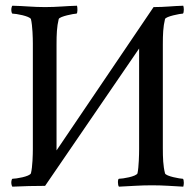

<svg xmlns="http://www.w3.org/2000/svg" viewBox="-20 -666 702 688"><path d="M182.6 -127V-506.8C182.6 -542 183.6 -570.3 190.4 -597.7C193.4 -607.4 246.1 -617.2 253.9 -617.2C258.8 -617.2 257.8 -640.6 255.9 -645.5C216.8 -644.5 184.6 -640.6 141.6 -640.6C97.7 -640.6 69.3 -644.5 24.4 -645.5C22.5 -644.5 20.5 -636.7 20.5 -630.9C20.5 -625 22.5 -617.2 24.4 -617.2C37.1 -617.2 85.9 -608.4 90.8 -597.7C96.7 -574.2 97.7 -527.3 97.7 -510.7V-131.8C97.7 -114.3 96.7 -67.4 90.8 -44.9C85.9 -33.2 37.1 -25.4 24.4 -25.4C22.5 -25.4 20.5 -17.6 20.5 -11.7C20.5 -5.9 22.5 1 24.4 2.9C69.3 1 97.7 0 141.6 0L478.5 -492.2V-131.8C478.5 -114.3 477.5 -67.4 472.7 -44.9C467.8 -33.2 418.9 -25.4 406.2 -25.4C401.4 -25.4 401.4 -2 406.2 2.9C451.2 1 479.5 -2 524.4 -2C567.4 -2 597.7 1 636.7 2.9C637.7 0 638.7 -5.9 638.7 -10.7C638.7 -16.6 637.7 -25.4 634.8 -25.4C627 -25.4 574.2 -34.2 571.3 -44.9C564.5 -71.3 563.5 -100.6 563.5 -135.7V-506.8C563.5 -542 564.5 -570.3 571.3 -597.7C574.2 -607.4 627 -617.2 634.8 -617.2C637.7 -617.2 638.7 -626 638.7 -631.8C638.7 -636.7 637.7 -643.6 636.7 -645.5C597.7 -644.5 573.2 -640.6 530.3 -640.6Z"/></svg>

Font: Crimson
Style: Roman
Weight: 400
Version: Version 0.2